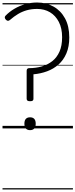

<svg xmlns="http://www.w3.org/2000/svg" viewBox="-20 -1021 600 1527"><path d="M219 -216Q205 -216 198.5 -220.5Q192 -225 192 -236V-458Q192 -468 197 -473.5Q202 -479 212 -479Q265 -479 312 -492.5Q359 -506 395.5 -534.5Q432 -563 453 -610Q474 -657 474 -725Q474 -796 448 -846.5Q422 -897 377.5 -923.5Q333 -950 275 -950Q231 -950 193.5 -939.5Q156 -929 123.5 -909.5Q91 -890 60 -863Q52 -856 44 -855.5Q36 -855 27 -864Q18 -874 18 -882Q18 -890 24 -896Q55 -928 95 -951.5Q135 -975 181 -988Q227 -1001 275 -1001Q347 -1001 405 -969Q463 -937 497 -875Q531 -813 531 -723Q531 -650 508 -596.5Q485 -543 445.5 -508Q406 -473 354.5 -454Q303 -435 246 -430V-235Q246 -225 240 -220.5Q234 -216 219 -216ZM219 14Q197 14 185.5 1Q174 -12 174 -37Q174 -63 185.5 -75.5Q197 -88 219 -88Q241 -88 252.5 -75.5Q264 -63 264 -37Q264 -12 252.5 1Q241 14 219 14ZM0 476H560V486H0ZM0 -20H560V0H0ZM0 -505H560V-500H0ZM0 -996H560V-986H0Z"/></svg>

Font: Playwrite PL Guides
Style: Regular
Weight: 400
Designer: Veronika Burian, José Scaglione
Foundry: TypeTogether
Version: Version 1.003